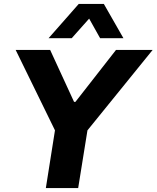

<svg xmlns="http://www.w3.org/2000/svg" viewBox="-20 -960 799 980"><path d="M214 0 272 -367 282 -251 60 -705H236L358 -440H365L572 -705H759L391 -251L438 -367L379 0ZM228 -765 382 -940H510L610 -765H491L435 -865L346 -765Z"/></svg>

Font: Nunito Sans 6pt ExtraBold
Style: Italic
Weight: 800
Italic angle: -9°
Version: Version 3.101;gftools[0.9.27]